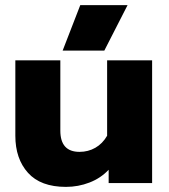

<svg xmlns="http://www.w3.org/2000/svg" viewBox="-20 -716 660 751"><path d="M294 -696H479L388 -518H225ZM40 -185V-480H216V-205Q216 -122 291 -122Q325 -122 353 -138Q381 -154 399 -185V-480H575V0H405V-52Q374 -19 330 -2Q286 15 238 15Q139 15 89.5 -40Q40 -95 40 -185Z"/></svg>

Font: Prompt
Style: Bold
Weight: 700
Designer: Katatrad Team
Foundry: CadsonDemak
Version: Version 1.000